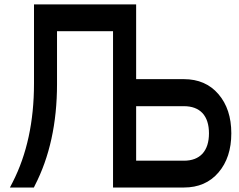

<svg xmlns="http://www.w3.org/2000/svg" viewBox="-20 -835 1070 860"><path d="M803.7 -359.4H589.8V-115.2H803.7Q857.9 -115.2 887.2 -147Q916 -179.2 916 -237.8Q916 -296.4 887.2 -328.1Q857.9 -359.4 803.7 -359.4ZM486.3 4.9V-695.3H235.4V-458.5Q235.4 -196.3 135.7 -3.4L131.8 4.9H24.4L36.6 -18.6Q132.3 -205.6 132.3 -461.4V-815.4H589.8V-480.5H803.7Q900.9 -480.5 958.5 -413.3Q1016.1 -346.2 1016.1 -237.8Q1016.1 -129.4 958.5 -62.3Q900.9 4.9 803.7 4.9Z"/></svg>

Font: Gap Sans
Style: Black
Weight: 400
Designer: Alexandre Liziard and Etienne Ozeray
Foundry: Interstices.io
Version: Version 1.6.1 - December 3. 2014